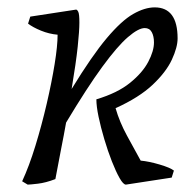

<svg xmlns="http://www.w3.org/2000/svg" viewBox="-20 -488 521 520"><path d="M55 12 40 3Q59 -38 76 -93.5Q93 -149 106.5 -207Q120 -265 128 -314.5Q136 -364 136 -394Q113 -396 91 -405Q69 -414 56 -424L62 -443L186 -462Q189 -462 192 -456Q195 -450 195 -427Q195 -405 190.5 -362Q186 -319 174 -247Q229 -337 269 -384.5Q309 -432 340.5 -450Q372 -468 399 -468Q461 -468 461 -384Q461 -360 445.5 -326.5Q430 -293 393.5 -258.5Q357 -224 293 -195Q304 -157 324 -120.5Q344 -84 361 -53Q383 -51 412 -42.5Q441 -34 451 -26L445 -7L321 12Q314 12 304 -5.5Q294 -23 283 -51Q272 -79 262.5 -111Q253 -143 247 -171.5Q241 -200 241 -219Q298 -236 332 -263.5Q366 -291 381.5 -320.5Q397 -350 397 -373Q397 -390 391 -401Q385 -412 372 -412Q355 -412 326.5 -387.5Q298 -363 257 -307Q216 -251 159 -156Q153 -122 145.5 -84.5Q138 -47 130 -3Q104 7 82.5 9.5Q61 12 55 12Z"/></svg>

Font: Mate
Style: Italic
Weight: 400
Italic angle: -10.8°
Designer: Eduardo Rodriguez Tunni
Foundry: Eduardo Rodriguez Tunni
Version: Version 1.003; ttfautohint (v1.8.4.7-5d5b);gftools[0.9.24]